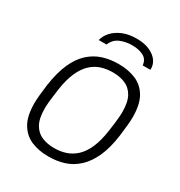

<svg xmlns="http://www.w3.org/2000/svg" viewBox="-205 -1026 1101 1176"><g transform="rotate(30 345.5 -438.0)"><path d="M306 10Q242 10 189 -12Q136 -34 104.5 -86.5Q73 -139 73 -230Q73 -253 76 -285Q79 -317 85 -364Q99 -460 127.5 -524Q156 -588 198 -626Q240 -664 291 -680Q342 -696 399 -696H405Q469 -696 522.5 -674Q576 -652 607 -599.5Q638 -547 638 -456Q638 -434 635 -402Q632 -370 626 -322Q613 -226 584 -162.5Q555 -99 513 -60.5Q471 -22 420 -6Q369 10 312 10ZM315 -52Q358 -52 396 -64.5Q434 -77 465.5 -106Q497 -135 519.5 -185.5Q542 -236 553 -313Q558 -345 560.5 -367.5Q563 -390 564.5 -405.5Q566 -421 566.5 -432Q567 -443 567 -452Q567 -523 544.5 -562.5Q522 -602 483.5 -618Q445 -634 396 -634Q353 -634 315 -622Q277 -610 245.5 -580.5Q214 -551 191.5 -500.5Q169 -450 158 -373Q154 -341 151 -318.5Q148 -296 146.5 -280.5Q145 -265 144.5 -254Q144 -243 144 -234Q144 -164 166.5 -124Q189 -84 228 -68Q267 -52 315 -52ZM221 -762Q229 -795 254.5 -823Q280 -851 321.5 -868.5Q363 -886 419 -886Q475 -886 513 -868.5Q551 -851 570 -823Q589 -795 586 -762H532Q528 -804 494.5 -820.5Q461 -837 416 -837Q370 -837 331.5 -820.5Q293 -804 276 -762Z"/></g></svg>

Font: Chivo Medium ExtraLight
Style: Italic
Weight: 250
Italic angle: -8.05°
Version: Version 2.002